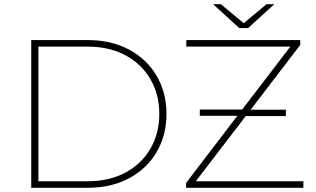

<svg xmlns="http://www.w3.org/2000/svg" viewBox="-20 -890 1500 910"><path d="M128 -700H398Q507 -700 591.5 -655Q676 -610 722.5 -530.5Q769 -451 769 -350Q769 -249 722.5 -169.5Q676 -90 591.5 -45Q507 0 398 0H128ZM396 -31Q498 -31 574.5 -72Q651 -113 693 -185.5Q735 -258 735 -350Q735 -442 693 -514.5Q651 -587 574.5 -628Q498 -669 396 -669H162V-31ZM1418 -31V0H862V-23L1105 -341H927V-371H1128L1356 -669H863V-700H1403V-677L1168 -370H1335V-340H1145L908 -31ZM1280 -870 1156 -757H1114L990 -870H1027L1135 -780L1243 -870Z"/></svg>

Font: Montserrat Alternates ExLight
Style: Regular
Weight: 275
Designer: Julieta Ulanovsky
Foundry: Julieta Ulanovsky
Version: Version 7.200